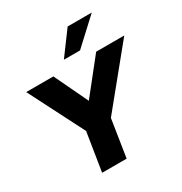

<svg xmlns="http://www.w3.org/2000/svg" viewBox="-211 -1098 1192 1255"><g transform="rotate(-30 385.0 -470.5)"><path d="M196 0 242 -289 30 -705H235L356 -451L558 -705H770L425 -282L381 0ZM349 -765 479 -941H661L471 -765Z"/></g></svg>

Font: Mulish Black
Style: Italic
Weight: 900
Italic angle: -9°
Designer: Vernon Adams
Foundry: Vernon Adams
Version: Version 3.603; ttfautohint (v1.8.3)